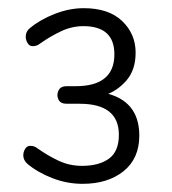

<svg xmlns="http://www.w3.org/2000/svg" viewBox="-20 -729 420 470"><path d="M182 -279Q144 -279 108 -293Q72 -307 47 -328Q37 -337 37 -349Q37 -357 41.5 -364.5Q46 -372 54 -372Q59 -372 63.5 -370.5Q68 -369 73 -365Q97 -348 123.5 -335.5Q150 -323 181 -323Q222 -323 246.5 -340.5Q271 -358 271 -399Q271 -475 175 -475H143Q128 -475 123 -485.5Q118 -496 123 -507Q128 -518 143 -518H165Q260 -518 260 -596Q260 -665 184 -665Q156 -665 129.5 -652.5Q103 -640 79 -623Q74 -619 69.5 -617.5Q65 -616 60 -616Q52 -616 47.5 -623.5Q43 -631 43 -639Q43 -652 53 -660Q78 -681 114 -695Q150 -709 185 -709Q246 -709 279 -677.5Q312 -646 312 -600Q312 -558 289.5 -532Q267 -506 236 -496L234 -502Q321 -484 321 -397Q321 -341 282.5 -310Q244 -279 182 -279Z"/></svg>

Font: Nunito VF Beta Light
Style: Regular
Weight: 300
Designer: Vernon Adams
Foundry: newtypography
Version: Version 3.001